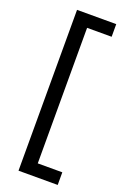

<svg xmlns="http://www.w3.org/2000/svg" viewBox="-166 -771 649 985"><g transform="rotate(20 158.5 -279.0)"><path d="M288 160H74V-718H288V-649H154V91H288Z"/></g></svg>

Font: Noto Sans Lao Condensed
Style: Regular
Weight: 400
Width: 3
Designer: Monotype Design Team
Foundry: Monotype Imaging Inc.
Version: Version 2.003; ttfautohint (v1.8.4.7-5d5b)